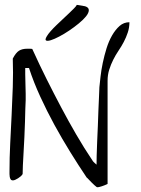

<svg xmlns="http://www.w3.org/2000/svg" viewBox="-20 -778 588 799"><path d="M340.8 -39.1Q306.6 -89.8 272.5 -145Q238.3 -200.2 206.5 -258.3Q174.8 -316.4 147.5 -376Q120.1 -435.5 100.6 -495.1H85Q85 -487.3 85 -468.3Q85 -449.2 85.9 -428.2Q86.9 -407.2 86.9 -387.7V-361.3Q85.9 -348.6 85.4 -325.2Q85 -301.8 84 -271.5Q83 -241.2 81.5 -207.5Q80.1 -173.8 78.1 -143.6Q76.2 -113.3 75.2 -89.4Q74.2 -65.4 74.2 -53.7Q71.3 -48.8 66.4 -44.4Q61.5 -40 55.2 -36.1Q48.8 -32.2 43.5 -29.8Q38.1 -27.3 33.2 -27.3Q27.3 -27.3 24.4 -31.7Q21.5 -36.1 20.5 -42Q19.5 -47.9 19.5 -53.7Q19.5 -59.6 19.5 -62.5Q19.5 -122.1 22.5 -180.7Q25.4 -239.3 28.3 -297.9Q31.2 -356.4 33.2 -416Q35.2 -475.6 33.2 -534.2Q45.9 -558.6 59.1 -566.9Q72.3 -575.2 92.8 -575.2Q95.7 -575.2 103.5 -575.2Q111.3 -575.2 114.3 -574.2Q144.5 -507.8 174.3 -448.2Q204.1 -388.7 234.4 -331.5Q264.6 -274.4 296.9 -218.8Q329.1 -163.1 367.2 -106.4Q369.1 -104.5 374 -99.6Q378.9 -94.7 381.8 -92.8Q381.8 -105.5 382.3 -130.4Q382.8 -155.3 384.3 -187.5Q385.7 -219.7 387.2 -253.9Q388.7 -288.1 389.6 -320.3Q390.6 -352.5 392.1 -377.4Q393.6 -402.3 393.6 -415Q395.5 -432.6 398.4 -459.5Q401.4 -486.3 407.7 -516.6Q414.1 -546.9 423.3 -576.7Q432.6 -606.4 446.3 -630.4Q460 -654.3 477.5 -669.9Q495.1 -685.5 518.6 -685.5Q518.6 -663.1 511.7 -642.6Q504.9 -622.1 495.1 -603.5Q485.4 -585 473.1 -566.9Q460.9 -548.8 451.2 -529.3Q441.4 -509.8 434.6 -488.3Q427.7 -466.8 427.7 -441.4V-12.7Q427.7 -12.7 423.8 -10.7Q419.9 -8.8 414.6 -6.8Q409.2 -4.9 403.8 -2.9Q398.4 -1 393.6 0Q393.6 0 391.1 0.5Q388.7 1 387.7 1H383.8Q382.8 1 381.8 0Q378.9 -2 373 -7.3Q367.2 -12.7 360.8 -19Q354.5 -25.4 348.6 -31.7Q342.8 -38.1 340.8 -39.1ZM334 -752Q349.6 -747.1 349.6 -735.8Q349.6 -724.6 338.4 -710.4Q327.1 -696.3 308.1 -680.7Q289.1 -665 268.1 -650.9Q247.1 -636.7 226.6 -626Q206.1 -615.2 191.9 -610.8Q177.7 -606.4 171.9 -609.4Q166 -612.3 174.8 -627Q179.7 -635.7 190.4 -647.9Q201.2 -660.2 213.9 -672.4Q226.6 -684.6 240.7 -697.8Q254.9 -710.9 266.6 -722.2Q278.3 -733.4 287.6 -742.7Q296.9 -752 299.8 -757.8Z"/></svg>

Font: The Girl Next Door
Style: Regular
Weight: 400
Designer: Kimberly Geswein
Foundry: Kimberly Geswein
Version: Version 1.002 2010